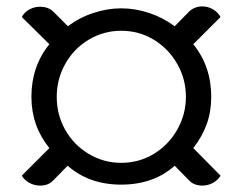

<svg xmlns="http://www.w3.org/2000/svg" viewBox="-20 -652 757 599"><path d="M191 -135 145 -88Q130 -73 105 -73Q88 -73 72.5 -81Q57 -89 48 -104L134 -190Q78 -259 78 -350Q78 -445 134 -514L48 -599Q57 -615 72.5 -623Q88 -631 105 -631Q129 -631 145 -617L192 -570Q227 -597 271 -611.5Q315 -626 358 -626Q402 -626 445.5 -611.5Q489 -597 525 -570L571 -617Q588 -632 611 -632Q628 -632 643.5 -623.5Q659 -615 668 -599L583 -514Q639 -445 639 -350Q639 -304 625 -265Q611 -226 583 -190L668 -104Q659 -89 643.5 -81Q628 -73 612 -73Q586 -73 571 -88L525 -135Q459 -76 358 -76Q258 -76 191 -135ZM560 -350Q560 -405 533 -452.5Q506 -500 460 -528Q414 -556 358 -556Q303 -556 256.5 -528Q210 -500 183.5 -452.5Q157 -405 157 -350Q157 -294 183.5 -247Q210 -200 256.5 -172Q303 -144 358 -144Q414 -144 460 -172Q506 -200 533 -247.5Q560 -295 560 -350Z"/></svg>

Font: K2D Light
Style: Regular
Weight: 300
Designer: Katatrad Aksorn Co.,Ltd.
Foundry: Cadson Demak Co.,Ltd.
Version: Version 1.000; ttfautohint (v1.6)